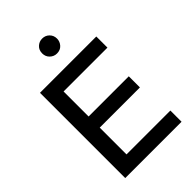

<svg xmlns="http://www.w3.org/2000/svg" viewBox="-265 -1010 1110 1110"><g transform="rotate(-45 290.0 -455.0)"><path d="M534.5 0H74V-697H534.5V-606H176V-401.5H504.5V-310.5H176V-91.5H534.5ZM304.5 -788Q280 -788 262 -805.2Q244 -822.5 244 -849Q244 -876.5 262 -893.2Q280 -910 304.5 -910Q330.5 -910 348 -892.5Q365.5 -875 365.5 -849Q365.5 -825 349 -806.5Q332.5 -788 304.5 -788Z"/></g></svg>

Font: Acari Sans Neue SemiBold
Style: Regular
Weight: 600
Designer: Alfredo Marco Pradil (font), Cristiano Sobral (main changes)
Foundry: Hanken Design Co. (font), Cristiano Sobral (main changes)
Version: Version 2.459;March 19, 2022;FontCreator 14.0.0.2808 64-bit;